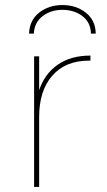

<svg xmlns="http://www.w3.org/2000/svg" viewBox="-20 -740 423 760"><path d="M115 0V-517H135V-374L133 -377Q154 -445 206.5 -482.5Q259 -520 338 -520V-500Q337 -500 335.5 -500Q334 -500 332 -500Q239 -500 187 -440.5Q135 -381 135 -278V0ZM95 -607Q97 -660 135 -690Q173 -720 227 -720Q281 -720 319.5 -690Q358 -660 359 -607H340Q339 -651 306.5 -676Q274 -701 227 -701Q181 -701 148.5 -676Q116 -651 114 -607Z"/></svg>

Font: Montserrat Thin
Style: Regular
Weight: 100
Designer: Julieta Ulanovsky
Foundry: Julieta Ulanovsky
Version: Version 9.000